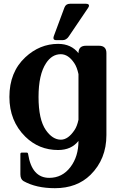

<svg xmlns="http://www.w3.org/2000/svg" viewBox="-20 -777 656 1007"><path d="M430.7 -757.3Q446.8 -757.3 446.8 -747.1Q446.8 -742.7 441.9 -735.4L340.8 -585.9Q327.6 -566.4 308.6 -566.4H274.9Q260.3 -566.4 260.3 -577.6Q260.3 -582.5 262.7 -588.9L317.9 -737.3Q325.2 -757.3 347.2 -757.3ZM284.7 9.8Q184.1 9.8 112.8 -60.1Q29.3 -142.6 29.3 -268.6Q29.3 -398.9 112.8 -476.6Q188.5 -546.9 284.7 -546.9Q353.5 -546.9 391.6 -498Q391.6 -537.1 430.7 -537.1H499Q538.1 -537.1 538.1 -498.5V-68.4Q538.1 57.6 454.6 140.1Q383.3 210 268.1 210Q169.9 210 103.5 172.9Q86.9 163.1 86.9 136.7V30.8Q86.9 23.4 94.2 23.4H120.1Q126.5 23.4 127.4 30.8Q147 155.8 238.3 155.8Q306.6 155.8 349.6 99.1Q391.6 43.5 391.6 -38.1Q354.5 9.8 284.7 9.8ZM299.3 -44.4Q337.4 -44.4 371.1 -95.2Q384.3 -114.7 391.6 -148.9V-388.2Q383.8 -424.8 369.6 -445.8Q338.4 -492.7 298.8 -492.7Q252.4 -492.7 221.7 -445.8Q182.1 -386.2 182.1 -268.6Q182.1 -150.4 220.2 -95.2Q255.4 -44.4 299.3 -44.4Z"/></svg>

Font: Simply Serif
Style: Bold
Weight: 700
Designer: Wojciech Kalinowski "wmk69" (wmk69@o2.pl)
Foundry: Wojciech Kalinowski "wmk69" (wmk69@o2.pl)
Version: Version 1.0.0; 2022-02-18